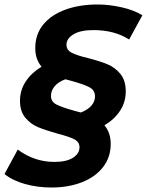

<svg xmlns="http://www.w3.org/2000/svg" viewBox="-58 -728 654 855"><path d="M238 -529Q238 -505 261.5 -493Q285 -481 335 -469Q386 -456 420 -442Q454 -428 478 -399Q502 -370 502 -321Q502 -273 476.5 -234.5Q451 -196 407 -170Q435 -137 435 -87Q435 -28 401 16Q367 60 307 83.5Q247 107 171 107Q109 107 53.5 91.5Q-2 76 -38 47L21 -62Q95 -7 184 -7Q238 -7 267 -25.5Q296 -44 296 -72Q296 -96 272.5 -108Q249 -120 198 -133Q145 -148 112 -161.5Q79 -175 55 -203.5Q31 -232 31 -279Q31 -326 56.5 -365Q82 -404 127 -431Q99 -464 99 -514Q99 -575 134.5 -618.5Q170 -662 233 -685Q296 -708 376 -708Q428 -708 483.5 -695.5Q539 -683 576 -660L517 -552Q452 -594 358 -594Q300 -594 269 -575Q238 -556 238 -529ZM263 -367 233 -375Q201 -363 185 -343.5Q169 -324 169 -301Q169 -275 193.5 -262.5Q218 -250 272 -235Q282 -233 302 -227Q333 -239 349 -257.5Q365 -276 365 -299Q365 -326 341 -339Q317 -352 263 -367Z"/></svg>

Font: Montserrat Alternates
Style: Bold Italic
Weight: 700
Italic angle: -11.3°
Designer: Julieta Ulanovsky
Foundry: Julieta Ulanovsky
Version: Version 7.200